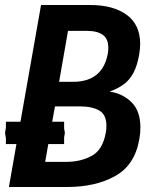

<svg xmlns="http://www.w3.org/2000/svg" viewBox="-25 -745 645 765"><path d="M40.5 -171H-1.5V-194.5L-5 -215.5L-1.5 -236V-260H56.5L138.5 -725H334.5Q426.5 -725 480 -685.8Q533.5 -646.5 533.5 -570Q533.5 -551.5 529.5 -527.5Q522 -484 507 -455.5Q492 -427 469 -409.8Q446 -392.5 411.5 -380Q464 -372.5 499.2 -337.5Q534.5 -302.5 534.5 -236.5Q534.5 -215 530 -189.5Q512 -87 433.8 -43.5Q355.5 0 242.5 0H10.5ZM396.5 -216.5Q399 -229 399 -244Q399 -288 370.8 -304.5Q342.5 -321 295 -321H194L183 -260H230.5V-233L233.5 -215.5L230.5 -197.5V-171H167.5L155 -100H237.5Q296.5 -100 340.5 -124Q384.5 -148 396.5 -216.5ZM404.5 -531.5Q406.5 -543 406.5 -555Q406.5 -590.5 384.5 -606.2Q362.5 -622 321 -622H246L210.5 -419H265.5Q384 -419 404.5 -531.5Z"/></svg>

Font: JuliaMono
Style: Bold Italic
Weight: 700
Italic angle: -9°
Monospace: yes
Designer: cormullion
Foundry: corm
Version: Version 0.057; ttfautohint (v1.8.4)